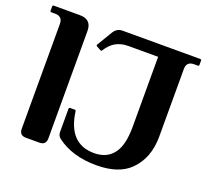

<svg xmlns="http://www.w3.org/2000/svg" viewBox="-126 -893 1147 1059"><g transform="rotate(20 447.0 -363.5)"><path d="M538.1 9.8Q395.5 9.8 304.2 -59.6Q287.6 -72.3 287.6 -95.7V-230.5Q287.6 -237.8 294.9 -237.8H321.8Q328.1 -237.8 329.1 -230.5Q353.5 -48.8 503.4 -48.8Q579.6 -48.8 618.7 -103.5Q654.3 -153.3 654.3 -257.8V-668.9H478.5Q396 -668.9 353 -597.7Q350.1 -592.8 346.7 -592.8Q345.2 -592.8 343.3 -593.8L318.4 -607.4Q314 -609.9 314 -613.3Q314 -615.2 314.9 -616.7L368.7 -706.5Q387.2 -737.3 420.9 -737.3H876.5Q883.8 -737.3 883.8 -730V-705.6Q883.8 -698.2 876.5 -698.2H854.5Q810.5 -698.2 810.5 -654.3V-257.8Q810.5 -131.3 734.4 -55.7Q668.5 9.8 538.1 9.8ZM200.2 0H122.1Q83 0 83 -38.6V-654.3Q83 -698.2 39.1 -698.2H17.1Q9.8 -698.2 9.8 -705.6V-730Q9.8 -737.3 17.1 -737.3H170.9Q239.3 -737.3 239.3 -668.9V-38.6Q239.3 0 200.2 0Z"/></g></svg>

Font: Simply Serif
Style: Bold
Weight: 700
Designer: Wojciech Kalinowski "wmk69" (wmk69@o2.pl)
Foundry: Wojciech Kalinowski "wmk69" (wmk69@o2.pl)
Version: Version 1.0.0; 2022-02-18